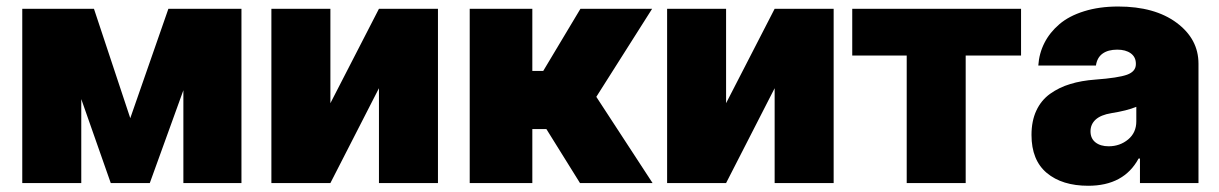

<svg xmlns="http://www.w3.org/2000/svg" viewBox="-20 -573 3816 601"><path d="M387.8 -203.1 507.1 -545.5H735.8V0H554V-290.5L448.9 0H326.7L234.4 -262.8V0H49.7V-545.5H274.1Z M1014.2 -250 1166.2 -545.5H1350.9V0H1166.2V-296.9L1014.2 0H829.5V-545.5H1014.2Z M1450.3 0V-545.5H1646.3V-350.9H1680.4L1796.9 -545.5H2021.3L1846.6 -269.9L2022.7 0H1795.5L1690.3 -169H1646.3V0Z M2252.8 -250 2404.8 -545.5H2589.5V0H2404.8V-296.9L2252.8 0H2068.2V-545.5H2252.8Z M2647.7 -399.1V-545.5H3176.1V-399.1H3002.8V0H2818.2V-399.1Z M3386.4 8.5Q3304.7 8.5 3256.7 -31.6Q3208.8 -71.7 3208.8 -150.6Q3208.8 -194.2 3223.9 -226.7Q3239 -259.2 3267 -279.3Q3295.1 -299.4 3330.1 -310Q3365.1 -320.7 3409.1 -323.9Q3480.1 -329.2 3507.8 -339.1Q3535.5 -349.1 3535.5 -372.2V-373.6Q3535.5 -394.5 3519.5 -406.1Q3503.6 -417.6 3477.3 -417.6Q3448.5 -417.6 3431.3 -405.2Q3414.1 -392.8 3410.5 -367.9H3230.1Q3232.6 -405.9 3249.3 -438.7Q3266 -471.6 3296.2 -497.3Q3326.3 -523.1 3373.6 -537.8Q3420.8 -552.6 3480.1 -552.6Q3594.5 -552.6 3663 -501.8Q3731.5 -451 3731.5 -373.6V0H3548.3V-76.7H3544Q3497.9 8.5 3386.4 8.5ZM3450.3 -115.1Q3485.4 -115.1 3511.2 -136.4Q3536.9 -157.7 3536.9 -193.2V-238.6Q3507.8 -226.6 3458.8 -218.8Q3425.8 -213.4 3409.6 -198.7Q3393.5 -183.9 3393.5 -161.9Q3393.5 -139.6 3409.1 -127.3Q3424.7 -115.1 3450.3 -115.1Z"/></svg>

Font: Karasuma Gothic
Style: Black
Weight: 900
Designer: Rasmus Andersson / Ryoko Nishizuka
Foundry: Genbu
Version: Version 1.00